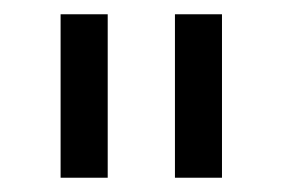

<svg xmlns="http://www.w3.org/2000/svg" viewBox="-20 -728 396 269"><path d="M64.9 -479V-708H130.9V-479ZM225.1 -479V-708H291V-479Z"/></svg>

Font: LT Superior
Style: Regular
Weight: 400
Designer: Daniel Lyons
Foundry: LyonsType
Version: Version 1.000